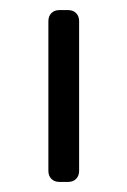

<svg xmlns="http://www.w3.org/2000/svg" viewBox="-20 -591 253 381"><path d="M98 -230Q88 -230 82 -236Q76 -242 76 -252V-549Q76 -559 82 -565Q88 -571 98 -571H115Q125 -571 131 -565Q137 -559 137 -549V-252Q137 -242 131 -236Q125 -230 115 -230Z"/></svg>

Font: Rubik Light Light
Style: Regular
Weight: 300
Version: Version 2.101